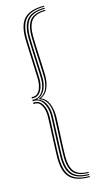

<svg xmlns="http://www.w3.org/2000/svg" viewBox="-150 -841 560 1083"><g transform="rotate(-15 130.5 -299.5)"><path d="M30 -311.8V-319.5H42Q63.5 -320.2 77 -344.6Q90.5 -369 90.5 -407Q90.5 -413.5 89.6 -436Q88.8 -458.5 87.4 -489.2Q86 -520 84.8 -552Q83.5 -584 82.5 -610.5Q81.5 -637 81.5 -650.2Q81.5 -730.5 116.2 -765.2Q151 -800 231.2 -800V-794Q156 -794 123.4 -760.6Q90.8 -727.2 90.8 -650.2Q90.8 -637 91.6 -610.6Q92.5 -584.2 93.9 -552.4Q95.2 -520.5 96.6 -489.9Q98 -459.2 98.9 -436.9Q99.8 -414.5 99.8 -407.8Q99.8 -366.5 84.1 -339.9Q68.5 -313.2 42 -311.8ZM231.2 188.8Q160.8 188.8 130.2 156.8Q99.8 124.8 99.8 51Q99.8 37.8 100.6 11.6Q101.5 -14.5 102.9 -46.4Q104.2 -78.2 105.6 -108.6Q107 -139 107.9 -161.5Q108.8 -184 108.8 -190.8Q108.8 -236.5 90.2 -265.6Q71.8 -294.8 42 -295.8H30V-303.5H42Q71.2 -304.2 90 -331.9Q108.8 -359.5 108.8 -408.5Q108.8 -415.2 107.9 -437.6Q107 -460 105.6 -490.5Q104.2 -521 102.9 -552.8Q101.5 -584.5 100.6 -610.8Q99.8 -637 99.8 -650.2Q99.8 -724 130.2 -756Q160.8 -788 231.2 -788V-782Q165.8 -782 137.4 -751.4Q109 -720.8 109 -650.2Q109 -637 109.9 -611Q110.8 -585 112.1 -553.4Q113.5 -521.8 114.8 -491.4Q116 -461 117 -438.6Q118 -416.2 118 -409.2Q118 -366.2 102 -337.4Q86 -308.5 58.8 -301.2V-298Q86 -290.8 102 -261.9Q118 -233 118 -190Q118 -183 117 -160.6Q116 -138.2 114.8 -107.9Q113.5 -77.5 112.1 -45.9Q110.8 -14.2 109.9 11.9Q109 38 109 51Q109 121.5 137.4 152.1Q165.8 182.8 231.2 182.8ZM231.2 176.5Q170.5 176.5 144.2 147.4Q118 118.2 118 51Q118 38 118.9 12Q119.8 -14 121.1 -45.5Q122.5 -77 123.9 -107.2Q125.2 -137.5 126.1 -159.9Q127 -182.2 127 -189Q127 -230.8 113 -259Q99 -287.2 69.5 -297.8V-301.5Q99 -312 113 -340.2Q127 -368.5 127 -410Q127 -417 126.1 -439.4Q125.2 -461.8 123.9 -492Q122.5 -522.2 121.1 -553.8Q119.8 -585.2 118.9 -611.2Q118 -637.2 118 -650.2Q118 -717.5 144.2 -746.6Q170.5 -775.8 231.2 -775.8V-769.8Q175.5 -769.8 151.2 -742Q127 -714.2 127 -650.2Q127 -634 128.4 -599.6Q129.8 -565.2 131.6 -526.6Q133.5 -488 134.8 -457.4Q136 -426.8 136 -418.2Q136 -375.2 122.1 -343.9Q108.2 -312.5 81 -301.2V-298Q107.8 -288.5 121.9 -255.4Q136 -222.2 136 -181Q136 -172.2 134.8 -141.8Q133.5 -111.2 131.6 -72.6Q129.8 -34 128.4 0.4Q127 34.8 127 51Q127 115 151.2 142.8Q175.5 170.5 231.2 170.5ZM231.2 200.8Q151 200.8 116.2 166Q81.5 131.2 81.5 51Q81.5 37.8 82.5 11.2Q83.5 -15.2 84.8 -47.2Q86 -79.2 87.4 -110Q88.8 -140.8 89.6 -163.1Q90.5 -185.5 90.5 -192.2Q90.5 -230 77 -254.5Q63.5 -279 42 -279.5H30V-287.5H42Q68.5 -286 84.1 -259.4Q99.8 -232.8 99.8 -191.5Q99.8 -184.8 98.9 -162.4Q98 -140 96.6 -109.4Q95.2 -78.8 93.9 -46.9Q92.5 -15 91.6 11.4Q90.8 37.8 90.8 51Q90.8 128 123.4 161.4Q156 194.8 231.2 194.8Z"/></g></svg>

Font: Big Shoulders Inline Display Light
Style: Regular
Weight: 300
Designer: Patric King
Foundry: XO Type Co
Version: Version 1.000